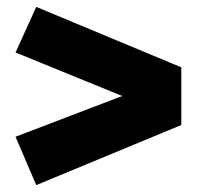

<svg xmlns="http://www.w3.org/2000/svg" viewBox="-20 -611 570 556"><path d="M85 -591 505 -416V-249L85 -75L25 -215L334 -333L25 -459Z"/></svg>

Font: Fira Sans Black
Style: Regular
Weight: 900
Designer: Carrois Corporate & Edenspiekermann AG
Foundry: Carrois Corporate GbR & Edenspiekermann AG
Version: Version 4.203